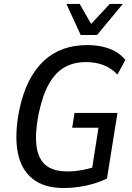

<svg xmlns="http://www.w3.org/2000/svg" viewBox="-20 -942 666 971"><path d="M304 9Q203 9 144.5 -38Q86 -85 69.5 -172.5Q53 -260 77 -383Q95 -470 126.5 -532Q158 -594 202.5 -635Q247 -676 301.5 -695Q356 -714 421 -714Q463 -714 498.5 -706Q534 -698 563.5 -681.5Q593 -665 614 -639L574 -565Q542 -598 503 -613Q464 -628 415 -628Q353 -628 307 -602Q261 -576 228.5 -519.5Q196 -463 176 -369Q146 -218 180.5 -146.5Q215 -75 319 -75Q357 -75 397.5 -82.5Q438 -90 476 -104L442 -66L478 -296H345L357 -371H574L521 -39Q493 -25 457 -14Q421 -3 381 3Q341 9 304 9ZM388 -765 316 -922H383L441 -821L535 -922H601L471 -765Z"/></svg>

Font: Nunito Sans 10pt Condensed SemiBold
Style: Italic
Weight: 600
Width: 3
Italic angle: -9°
Designer: Vernon Adams
Foundry: Vernon Adams
Version: Version 3.101;gftools[0.9.27]